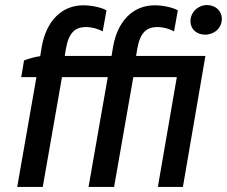

<svg xmlns="http://www.w3.org/2000/svg" viewBox="-20 -739 897 759"><path d="M75 -500 64 -434H124L48 0H149L225 -434H406L330 0H431L507 -434H679L604 0H703L792 -518H518L522 -543C533 -608 557 -632 602 -632C627 -632 649 -625 668 -615L683 -698C661 -711 620 -718 591 -718C507 -718 445 -657 427 -554L421 -518H236L240 -543C251 -608 275 -632 320 -632C345 -632 367 -625 386 -615L401 -698C379 -711 338 -718 309 -718C225 -718 163 -657 145 -554L139 -517C117 -514 93 -507 75 -500ZM791 -602C826 -602 857 -627 857 -665C857 -695 833 -719 798 -719C764 -719 733 -692 733 -655C733 -624 757 -602 791 -602Z"/></svg>

Font: Fixel Text 20240404 Medium
Style: Italic
Weight: 500
Width: 4
Italic angle: -10°
Designer: AlfaBravo + MacPaw
Foundry: Kyrylo Tkachov, Marchela Mozhyna, Serhii Makarenko, Maria Weinstein, Zakhar Kryvoshyya
Version: Version 1.211;Glyphs 3.2 (3225)